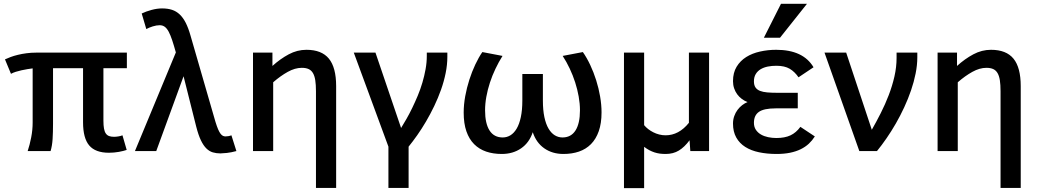

<svg xmlns="http://www.w3.org/2000/svg" viewBox="-20 -786 5404 999"><path d="M639.2 -5.9Q631.8 -3.4 621.3 -0.7Q610.8 2 598.6 4.2Q586.4 6.3 573 7.6Q559.6 8.8 546.9 8.8Q476.6 8.8 444.3 -29.1Q412.1 -66.9 412.1 -149.9V-431.2H255.9V-143.1Q255.9 -97.7 253.7 -62.7Q251.5 -27.8 243.2 0H124Q134.8 -32.2 142.3 -71Q149.9 -109.9 149.9 -148.9V-430.2Q138.2 -428.7 123 -426.3Q107.9 -423.8 92.3 -420.4Q76.7 -417 62 -412.4Q47.4 -407.7 37.1 -401.9L5.9 -477.1Q18.1 -482.9 35.2 -489.3Q52.2 -495.6 73.2 -500.7Q94.2 -505.9 118.4 -509Q142.6 -512.2 168.9 -512.2H640.1V-431.2H518.1V-158.2Q518.1 -133.8 521 -117.4Q523.9 -101.1 530.5 -91.6Q537.1 -82 547.6 -78.1Q558.1 -74.2 573.2 -74.2Q583.5 -74.2 595.7 -76.2Q607.9 -78.1 617.2 -82Z M1101.1 -151.9Q1108.4 -128.4 1114.7 -113.5Q1121.1 -98.6 1127.4 -90.3Q1133.8 -82 1140.1 -79.1Q1146.5 -76.2 1153.3 -76.2Q1160.2 -76.2 1168.5 -77.6Q1176.8 -79.1 1184.1 -82L1210 0Q1183.1 7.3 1160.4 9.8Q1137.7 12.2 1127 12.2Q1105.5 12.2 1087.4 6.8Q1069.3 1.5 1054 -13.4Q1038.6 -28.3 1025.4 -55.7Q1012.2 -83 1001 -127L935.1 -389.2L793 0H682.1L895 -513.2Q884.8 -549.8 876 -576.4Q867.2 -603 857.9 -620.6Q848.6 -638.2 837.4 -646.5Q826.2 -654.8 811 -654.8Q794.4 -654.8 774.9 -648.7Q755.4 -642.6 741.2 -634.8L717.3 -715.8Q739.7 -726.6 768.6 -734.4Q797.4 -742.2 823.2 -742.2Q852.5 -742.2 875 -734.9Q897.5 -727.5 915 -710.9Q932.6 -694.3 946.3 -667.5Q960 -640.6 971.2 -601.1Z M1729 191.9H1624V-311Q1624 -345.2 1620.4 -368.4Q1616.7 -391.6 1608.2 -406Q1599.6 -420.4 1585.4 -426.8Q1571.3 -433.1 1550.3 -433.1Q1515.1 -433.1 1477.3 -412.1Q1439.5 -391.1 1401.4 -357.9V0H1296.4V-512.2H1397.5V-442.9Q1438.5 -480 1482.4 -503.4Q1526.4 -526.9 1574.2 -526.9Q1653.8 -526.9 1691.4 -480.7Q1729 -434.6 1729 -337.9Z M1933.6 -512.2 2066.9 -120.1Q2080.1 -141.1 2095.2 -167.7Q2110.4 -194.3 2125 -224.6Q2139.6 -254.9 2153.6 -288.1Q2167.5 -321.3 2177.7 -356Q2188 -390.6 2194.3 -425.8Q2200.7 -460.9 2200.7 -495.1V-512.2H2307.6V-490.2Q2307.6 -449.2 2298.8 -405.8Q2290 -362.3 2274.7 -319.1Q2259.3 -275.9 2239.3 -234.1Q2219.2 -192.4 2196.8 -154.1Q2174.3 -115.7 2150.9 -82.5Q2127.4 -49.3 2106 -22.9V191.9H2001V-22.9L1820.8 -512.2Z M3012.7 -515.1Q3033.2 -485.8 3051 -448Q3068.8 -410.2 3082 -368.4Q3095.2 -326.7 3102.5 -283.7Q3109.9 -240.7 3109.9 -201.2Q3109.9 -144.5 3095.5 -103.5Q3081.1 -62.5 3054.9 -36.1Q3028.8 -9.8 2992.4 2.7Q2956.1 15.1 2911.6 15.1Q2854 15.1 2812 -14.2Q2770 -43.5 2752 -98.1Q2733.9 -43.5 2691.4 -14.2Q2648.9 15.1 2590.8 15.1Q2545.9 15.1 2509.5 2.7Q2473.1 -9.8 2447 -35.9Q2420.9 -62 2406.7 -102.8Q2392.6 -143.6 2392.6 -200.2Q2392.6 -241.2 2400.6 -285.4Q2408.7 -329.6 2422.1 -371.3Q2435.5 -413.1 2453.1 -450.4Q2470.7 -487.8 2489.7 -515.1L2594.7 -495.1Q2574.7 -463.4 2557.9 -428Q2541 -392.6 2529.1 -356Q2517.1 -319.3 2510.5 -282.7Q2503.9 -246.1 2503.9 -211.9Q2503.9 -143.6 2527.1 -107.2Q2550.3 -70.8 2595.7 -70.8Q2617.2 -70.8 2635.7 -82Q2654.3 -93.3 2668.2 -116.7Q2682.1 -140.1 2689.9 -176.5Q2697.8 -212.9 2697.8 -263.2V-400.9H2804.7V-263.2Q2804.7 -212.9 2812.5 -176.5Q2820.3 -140.1 2834.2 -116.7Q2848.1 -93.3 2866.7 -82Q2885.3 -70.8 2906.7 -70.8Q2951.2 -70.8 2974.4 -107.2Q2997.6 -143.6 2997.6 -211.9Q2997.6 -246.6 2991 -283.7Q2984.4 -320.8 2972.7 -357.4Q2960.9 -394 2944.3 -429.2Q2927.7 -464.4 2907.7 -495.1Z M3669.4 0H3571.8L3567.9 -56.2Q3541.5 -20.5 3512.2 -2.7Q3482.9 15.1 3443.8 15.1Q3427.2 15.1 3412.8 13.2Q3398.4 11.2 3385 6.8Q3371.6 2.4 3358.4 -4.6Q3345.2 -11.7 3331.5 -22V192.9H3226.6V-512.2H3331.5V-134.8Q3340.3 -124 3352.5 -114.5Q3364.7 -105 3379.2 -97.7Q3393.6 -90.3 3409.9 -86.2Q3426.3 -82 3442.9 -82Q3512.2 -82 3564.5 -147V-512.2H3669.4Z M4219.7 -76.2Q4206.5 -55.2 4188.5 -38.3Q4170.4 -21.5 4146 -9.5Q4121.6 2.4 4090.6 8.8Q4059.6 15.1 4020.5 15.1Q3971.2 15.1 3929.4 6.3Q3887.7 -2.4 3857.7 -21.5Q3827.6 -40.5 3810.8 -70.6Q3793.9 -100.6 3793.9 -143.1Q3793.9 -163.6 3800.3 -181.6Q3806.6 -199.7 3817.4 -214.1Q3828.1 -228.5 3841.8 -239Q3855.5 -249.5 3869.6 -254.9Q3854 -260.7 3840.1 -271Q3826.2 -281.2 3815.9 -295.2Q3805.7 -309.1 3799.8 -326.4Q3793.9 -343.8 3793.9 -363.8Q3793.9 -407.7 3812.7 -438.7Q3831.5 -469.7 3862.8 -489.3Q3894 -508.8 3934.6 -517.8Q3975.1 -526.9 4018.6 -526.9Q4159.2 -526.9 4212.9 -436L4134.8 -383.8Q4115.2 -412.6 4088.9 -428.2Q4062.5 -443.8 4019.5 -443.8Q3996.1 -443.8 3975.1 -439.7Q3954.1 -435.5 3938 -426Q3921.9 -416.5 3912.4 -400.9Q3902.8 -385.3 3902.8 -362.8Q3902.8 -342.8 3910.9 -331.1Q3918.9 -319.3 3934.3 -313.2Q3949.7 -307.1 3971.9 -305.2Q3994.1 -303.2 4022 -303.2H4130.9V-222.2H4016.6Q3955.1 -222.2 3929 -204.1Q3902.8 -186 3902.8 -147Q3902.8 -126 3912.8 -110.8Q3922.9 -95.7 3939.2 -86.2Q3955.6 -76.7 3976.6 -72.3Q3997.6 -67.9 4019.5 -67.9Q4063.5 -67.9 4093 -81.8Q4122.6 -95.7 4144.5 -126ZM4038.6 -589.8H3954.6L4043.5 -766.1H4178.7Z M4382.8 -512.2 4516.1 -110.8Q4539.6 -151.9 4562.7 -197.5Q4585.9 -243.2 4604.2 -291Q4622.6 -338.9 4633.8 -387.9Q4645 -437 4645 -484.9V-512.2H4752.9V-487.8Q4752.9 -447.3 4744.1 -403.6Q4735.4 -359.9 4720.2 -315.7Q4705.1 -271.5 4684.8 -227.8Q4664.6 -184.1 4641.1 -143.3Q4617.7 -102.5 4592.5 -66.2Q4567.4 -29.8 4543 0H4451.2L4270 -512.2Z M5291 191.9H5186V-311Q5186 -345.2 5182.4 -368.4Q5178.7 -391.6 5170.2 -406Q5161.6 -420.4 5147.5 -426.8Q5133.3 -433.1 5112.3 -433.1Q5077.1 -433.1 5039.3 -412.1Q5001.5 -391.1 4963.4 -357.9V0H4858.4V-512.2H4959.5V-442.9Q5000.5 -480 5044.4 -503.4Q5088.4 -526.9 5136.2 -526.9Q5215.8 -526.9 5253.4 -480.7Q5291 -434.6 5291 -337.9Z"/></svg>

Font: Lorenzo Sans Medium
Style: Regular
Weight: 500
Foundry: Intel Corporation
Version: Version 1.00; ttfautohint (v1.5)